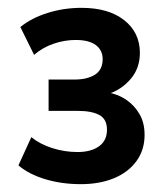

<svg xmlns="http://www.w3.org/2000/svg" viewBox="-20 -729 430 490"><path d="M186 -259Q138 -259 96 -271.5Q54 -284 27 -307L60 -379Q82 -361 113.5 -351Q145 -341 178 -341Q212 -341 232.5 -355.5Q253 -370 253 -398Q253 -425 233.5 -435.5Q214 -446 179 -446H104V-526H170Q203 -526 222.5 -538.5Q242 -551 242 -578Q242 -601 224.5 -614Q207 -627 173 -627Q145 -627 117 -617.5Q89 -608 67 -589L32 -660Q60 -683 101.5 -696Q143 -709 188 -709Q257 -709 297 -677.5Q337 -646 337 -594Q337 -555 313.5 -527.5Q290 -500 256 -489V-493Q283 -488 303.5 -473.5Q324 -459 336.5 -437Q349 -415 349 -385Q349 -346 328 -317.5Q307 -289 270.5 -274Q234 -259 186 -259Z"/></svg>

Font: Nunito Sans 10pt SemiCondensed
Style: Bold
Weight: 700
Width: 4
Designer: Vernon Adams
Foundry: Vernon Adams
Version: Version 3.101;gftools[0.9.27]